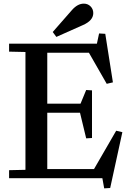

<svg xmlns="http://www.w3.org/2000/svg" viewBox="-20 -980 713 1056"><path d="M30 -44 120 -46V-694L30 -696V-740H513L525 -796L559 -794L601 -527L567 -519L469 -690H240V-410H423L454 -485L486 -483V-221L454 -219L420 -360H240V-50H497L619 -261L653 -253L586 54L553 56L543 0H30ZM290 -777 270 -804 376 -925Q407 -960 441 -960Q463 -960 478 -945Q493 -930 493 -908Q493 -867 436 -842Z"/></svg>

Font: Minipax
Style: Bold
Weight: 500
Designer: Raphaël Ronot, Igor Stepanchenko (Cyrillic)
Foundry: steppetype
Version: Version 1.002